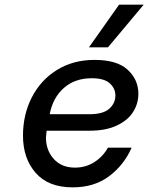

<svg xmlns="http://www.w3.org/2000/svg" viewBox="-20 -804 639 827"><path d="M79 -220Q79 -310 117 -384.5Q155 -459 225 -502.5Q295 -546 387 -546Q484 -546 530 -503.5Q576 -461 576 -400Q576 -358 553.5 -322Q531 -286 483.5 -263.5Q436 -241 366 -241H181L180 -234Q178 -218 178 -211Q178 -157 211.5 -119.5Q245 -82 303 -82Q349 -82 386 -105.5Q423 -129 445 -168H547Q514 -93 450 -45Q386 3 293 3Q188 3 133.5 -59.5Q79 -122 79 -220ZM365 -312Q424 -312 450.5 -335.5Q477 -359 477 -393Q477 -423 453 -445Q429 -467 375 -467Q303 -467 255.5 -425.5Q208 -384 194 -312ZM363 -600 493 -784H599L445 -600Z"/></svg>

Font: Be Vietnam Medium
Style: Italic
Weight: 500
Italic angle: -9.444°
Designer: Gabriel Lam
Foundry: TypeRant
Version: Version 3.000